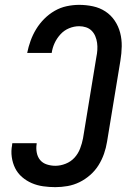

<svg xmlns="http://www.w3.org/2000/svg" viewBox="-20 -763 540 791"><path d="M208 8Q183 8 158 4.5Q133 1 111 -8.5Q89 -18 71 -33.5Q53 -49 42.5 -70Q32 -91 28.5 -116Q25 -141 30 -166Q30 -168 30 -169.5Q30 -171 31 -173H131Q131 -172 131 -171.5Q131 -171 131 -170Q128 -152 131.5 -134Q135 -116 145.5 -103.5Q156 -91 173 -85.5Q190 -80 208 -80Q229 -80 250.5 -88.5Q272 -97 287 -113.5Q302 -130 310 -151Q318 -172 322 -193L377 -528Q380 -542 381 -557Q382 -572 380 -586.5Q378 -601 372.5 -614Q367 -627 357.5 -636.5Q348 -646 334.5 -650.5Q321 -655 306 -655Q285 -655 264.5 -646.5Q244 -638 229 -621.5Q214 -605 205 -585.5Q196 -566 193 -545H92Q97 -570 106 -595Q115 -620 129 -643Q143 -666 162.5 -685.5Q182 -705 205.5 -718.5Q229 -732 255 -737.5Q281 -743 306 -743Q335 -743 363 -737Q391 -731 414 -716Q437 -701 452.5 -678Q468 -655 475 -628Q482 -601 481.5 -572Q481 -543 476 -513L421 -179Q417 -154 408.5 -129.5Q400 -105 386 -82.5Q372 -60 351.5 -42Q331 -24 307.5 -12.5Q284 -1 258.5 3.5Q233 8 208 8Z"/></svg>

Font: Iosevka Curly Semibold Oblique
Style: Regular
Weight: 600
Italic angle: -9°
Monospace: yes
Designer: Belleve Invis
Foundry: Belleve Invis
Version: Version 11.1.0; ttfautohint (v1.8.3)